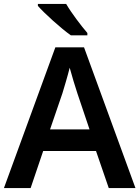

<svg xmlns="http://www.w3.org/2000/svg" viewBox="-20 -958 711 978"><path d="M317 -938H173V-928C205 -891 291 -813 341 -778H425V-790C393 -827 343 -893 317 -938ZM534 0H670L408 -717H262L0 0H136L200 -189H469ZM374 -483 436 -299H235L298 -483C305 -506 325 -572 335 -613C344 -578 365 -510 374 -483Z"/></svg>

Font: Noto Sans Bengali UI SemiBold
Style: Regular
Weight: 600
Designer: Jelle Bosma - Monotype Design Team
Foundry: Monotype Imaging Inc.
Version: Version 2.003